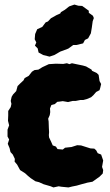

<svg xmlns="http://www.w3.org/2000/svg" viewBox="-20 -797 483 841"><path d="M214 24 202 19 171 10 151 1 135 -3 114 -17 102 -27 90 -38 68 -52 55 -76 44 -89 45 -101 36 -120 26 -131 22 -148 14 -167 20 -186 13 -199V-229L20 -248L15 -268L16 -291V-311L27 -328L30 -342L27 -355L31 -373L37 -383L51 -398L57 -420L68 -431L83 -445L88 -455L106 -465L120 -483L131 -490L148 -492L166 -503L194 -516L225 -518L257 -517L273 -520L284 -516L295 -520L314 -516L343 -510L357 -506L381 -492L383 -487L404 -477L412 -469L416 -442L423 -429L419 -412L416 -402L401 -394L389 -380L379 -371L360 -363L345 -359H332L312 -355H299L278 -350L255 -354L241 -352L231 -351L220 -341L205 -337L199 -322L200 -306L198 -293L191 -277L193 -265L194 -236L195 -218L194 -205L195 -195L204 -176L211 -160L225 -155L232 -144L255 -142L265 -150L283 -152L293 -153L318 -161L335 -160L354 -154L376 -147L393 -146L401 -139L408 -126L423 -120L432 -94L427 -66L432 -52L430 -37L416 -23L385 -1L363 3L337 10L316 16L296 20L280 24L249 21L237 19ZM197 -549 169 -556 149 -567 145 -585 133 -597 139 -611 132 -625 134 -648 143 -669 165 -679 180 -699 190 -703 203 -717 228 -731 244 -738 247 -744 264 -754 283 -769 306 -777 323 -772 340 -771 369 -750V-741L387 -728L391 -718L386 -704L382 -675L378 -651L366 -629L352 -622L344 -607L315 -600H301L279 -584L244 -571L218 -556Z"/></svg>

Font: Winky Rough ExtraBold
Style: Regular
Weight: 800
Designer: Simon Atzbach
Foundry: typofactur
Version: Version 1.206; ttfautohint (v1.8.4.7-5d5b)